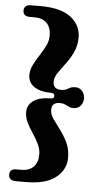

<svg xmlns="http://www.w3.org/2000/svg" viewBox="-58 -771 512 931"><g transform="rotate(5 198.0 -306.0)"><path d="M205.5 -306.5Q205.5 -320 189 -320Q135.5 -320 105.8 -340.5Q76 -361 76 -397Q76 -422 88.2 -446.8Q100.5 -471.5 116.8 -496Q133 -520.5 145.2 -545.2Q157.5 -570 157.5 -595.5Q157.5 -635 136.5 -656.5Q115.5 -678 76 -678H52.5Q20.5 -678 20.5 -706.5Q20.5 -718.5 28.5 -726.5Q36.5 -734.5 54 -734.5H104.5Q200.5 -734.5 249.2 -696.5Q298 -658.5 298 -599Q298 -558.5 282.5 -526.2Q267 -494 247 -467.8Q227 -441.5 211.5 -419Q196 -396.5 196 -375Q196 -338.5 235.5 -338.5Q250.5 -338.5 260.2 -343.2Q270 -348 279.2 -352.8Q288.5 -357.5 303 -357.5Q324.5 -357.5 337.2 -342.2Q350 -327 350 -306.5Q350 -286.5 337.5 -271.2Q325 -256 303 -256Q288.5 -256 279.2 -260.8Q270 -265.5 260.2 -270Q250.5 -274.5 235.5 -274.5Q196 -274.5 196 -238Q196 -217 211.5 -194.5Q227 -172 247 -145.8Q267 -119.5 282.5 -87.2Q298 -55 298 -14Q298 45 249.2 83.2Q200.5 121.5 104.5 121.5H54Q36.5 121.5 28.5 113.2Q20.5 105 20.5 93Q20.5 64.5 52.5 64.5H76Q115.5 64.5 136.5 43Q157.5 21.5 157.5 -17.5Q157.5 -43 145.2 -68Q133 -93 116.8 -117.2Q100.5 -141.5 88.2 -166.2Q76 -191 76 -216Q76 -252 105.8 -272.5Q135.5 -293 189 -293Q205.5 -293 205.5 -306.5Z"/></g></svg>

Font: Fraunces 72pt S050
Style: Bold
Weight: 700
Version: Version 1.000; ttfautohint (v1.8.3)